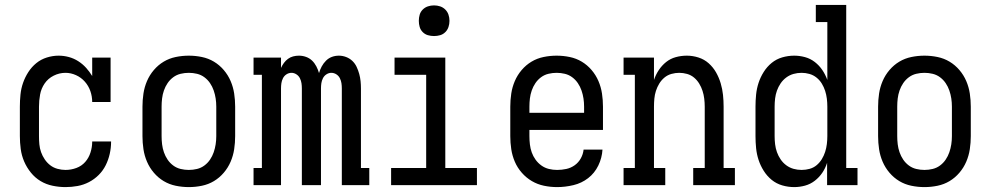

<svg xmlns="http://www.w3.org/2000/svg" viewBox="-20 -755 4040 783"><path d="M247 8Q221 8 194.5 2.5Q168 -3 145.5 -16.5Q123 -30 106 -51Q89 -72 78.5 -96.5Q68 -121 64.5 -147.5Q61 -174 61 -200V-320Q61 -345 63.5 -369.5Q66 -394 74 -417Q82 -440 95.5 -461Q109 -482 128 -497.5Q147 -513 171 -520.5Q195 -528 219 -528Q240 -528 260.5 -522.5Q281 -517 299 -505.5Q317 -494 331 -478.5Q345 -463 356 -445V-520H431V-339H356Q356 -362 348.5 -383.5Q341 -405 326 -422Q311 -439 290 -448.5Q269 -458 247 -458Q222 -458 199 -446.5Q176 -435 162 -414.5Q148 -394 143.5 -369.5Q139 -345 139 -320V-200Q139 -183 140.5 -166.5Q142 -150 147.5 -134.5Q153 -119 162.5 -105Q172 -91 185 -81Q198 -71 214.5 -66.5Q231 -62 247 -62Q270 -62 291.5 -70Q313 -78 327.5 -94.5Q342 -111 349 -133Q356 -155 356 -177V-178H433V-176Q433 -152 427.5 -127.5Q422 -103 411 -81Q400 -59 382.5 -41.5Q365 -24 343 -12.5Q321 -1 296.5 3.5Q272 8 247 8Z M750 8Q723 8 696.5 2.5Q670 -3 647.5 -16.5Q625 -30 607.5 -50.5Q590 -71 579.5 -95.5Q569 -120 565 -146.5Q561 -173 561 -200V-320Q561 -347 565 -373.5Q569 -400 579.5 -424.5Q590 -449 607.5 -469.5Q625 -490 647.5 -503.5Q670 -517 696.5 -522.5Q723 -528 750 -528Q777 -528 803.5 -522.5Q830 -517 852.5 -503.5Q875 -490 892.5 -469.5Q910 -449 920.5 -424.5Q931 -400 935 -373.5Q939 -347 939 -320V-200Q939 -173 935 -146.5Q931 -120 920.5 -95.5Q910 -71 892.5 -50.5Q875 -30 852.5 -16.5Q830 -3 803.5 2.5Q777 8 750 8ZM750 -62Q767 -62 783.5 -66Q800 -70 813.5 -80Q827 -90 836.5 -104Q846 -118 851.5 -134Q857 -150 859.5 -166.5Q862 -183 862 -200V-320Q862 -337 859.5 -353.5Q857 -370 851.5 -386Q846 -402 836.5 -416Q827 -430 813.5 -440Q800 -450 783.5 -454Q767 -458 750 -458Q733 -458 716.5 -454Q700 -450 686.5 -440Q673 -430 663.5 -416Q654 -402 648.5 -386Q643 -370 641 -353.5Q639 -337 639 -320V-200Q639 -183 641 -166.5Q643 -150 648.5 -134Q654 -118 663.5 -104Q673 -90 686.5 -80Q700 -70 716.5 -66Q733 -62 750 -62Z M1014 0V-70H1048V-450H1014V-520H1126V-478Q1131 -489 1138 -498.5Q1145 -508 1154.5 -515Q1164 -522 1175.5 -525Q1187 -528 1199 -528Q1214 -528 1228 -523Q1242 -518 1252.5 -508Q1263 -498 1270 -484.5Q1277 -471 1281 -457Q1285 -471 1292 -484Q1299 -497 1309.5 -507.5Q1320 -518 1333.5 -523Q1347 -528 1362 -528Q1377 -528 1391.5 -522.5Q1406 -517 1417 -506.5Q1428 -496 1434.5 -482Q1441 -468 1445 -453.5Q1449 -439 1450.5 -424Q1452 -409 1452 -394V-70H1486V0H1374V-394Q1374 -405 1372.5 -415.5Q1371 -426 1366 -436Q1361 -446 1351.5 -452Q1342 -458 1331 -458Q1321 -458 1311.5 -452Q1302 -446 1297 -436Q1292 -426 1290.5 -415.5Q1289 -405 1289 -394V0H1211V-394Q1211 -405 1209.5 -415.5Q1208 -426 1203 -436Q1198 -446 1188.5 -452Q1179 -458 1169 -458Q1158 -458 1148.5 -452Q1139 -446 1134 -436Q1129 -426 1127.5 -415.5Q1126 -405 1126 -394V0Z M1575 0V-70H1718V-450H1589V-520H1796V-70H1925V0ZM1750 -608Q1737 -608 1725 -611.5Q1713 -615 1704 -624Q1695 -633 1691.5 -645Q1688 -657 1688 -670Q1688 -683 1691.5 -695Q1695 -707 1704 -716Q1713 -725 1725 -729Q1737 -733 1750 -733Q1763 -733 1775 -729Q1787 -725 1796 -716Q1805 -707 1809 -695Q1813 -683 1813 -670Q1813 -657 1809 -645Q1805 -633 1796 -624Q1787 -615 1775 -611.5Q1763 -608 1750 -608Z M2252 8Q2225 8 2198.5 2.5Q2172 -3 2149 -16.5Q2126 -30 2108 -50.5Q2090 -71 2079.5 -95.5Q2069 -120 2065 -146.5Q2061 -173 2061 -200V-320Q2061 -347 2065 -373.5Q2069 -400 2079.5 -424.5Q2090 -449 2107.5 -469.5Q2125 -490 2147.5 -503.5Q2170 -517 2196.5 -522.5Q2223 -528 2250 -528Q2277 -528 2303.5 -522.5Q2330 -517 2352.5 -503.5Q2375 -490 2392.5 -469.5Q2410 -449 2420.5 -424.5Q2431 -400 2435 -373.5Q2439 -347 2439 -320V-225H2139V-200Q2139 -183 2141 -166Q2143 -149 2148.5 -133.5Q2154 -118 2164 -104Q2174 -90 2188 -80Q2202 -70 2218.5 -66Q2235 -62 2252 -62Q2271 -62 2289.5 -66Q2308 -70 2323.5 -81Q2339 -92 2348.5 -109Q2358 -126 2360 -145H2437Q2435 -111 2420 -80Q2405 -49 2378.5 -28.5Q2352 -8 2318.5 0Q2285 8 2252 8ZM2362 -295V-320Q2362 -337 2359.5 -353.5Q2357 -370 2351.5 -386Q2346 -402 2336.5 -416Q2327 -430 2313.5 -440Q2300 -450 2283.5 -454Q2267 -458 2250 -458Q2233 -458 2216.5 -454Q2200 -450 2186.5 -440Q2173 -430 2163.5 -416Q2154 -402 2148.5 -386Q2143 -370 2141 -353.5Q2139 -337 2139 -320V-295Z M2523 0V-70H2569V-450H2523V-520H2647V-429Q2654 -450 2666.5 -469Q2679 -488 2696.5 -502Q2714 -516 2736 -522Q2758 -528 2781 -528Q2805 -528 2828.5 -520.5Q2852 -513 2870 -497Q2888 -481 2900 -460Q2912 -439 2919 -415.5Q2926 -392 2928.5 -368Q2931 -344 2931 -320V-70H2977V0H2807V-70H2854V-320Q2854 -336 2852 -352.5Q2850 -369 2845 -384.5Q2840 -400 2831.5 -414Q2823 -428 2810.5 -438.5Q2798 -449 2782 -453.5Q2766 -458 2750 -458Q2734 -458 2718 -453.5Q2702 -449 2689.5 -438.5Q2677 -428 2668.5 -414Q2660 -400 2655 -384.5Q2650 -369 2648.5 -352.5Q2647 -336 2647 -320V-70H2693V0Z M3219 8Q3194 8 3170 1Q3146 -6 3127 -21.5Q3108 -37 3094.5 -58.5Q3081 -80 3073.5 -103Q3066 -126 3063.5 -150.5Q3061 -175 3061 -200V-320Q3061 -345 3063.5 -369.5Q3066 -394 3073.5 -417Q3081 -440 3094.5 -461.5Q3108 -483 3127 -498.5Q3146 -514 3170 -521Q3194 -528 3219 -528Q3241 -528 3263 -522Q3285 -516 3303 -502Q3321 -488 3333.5 -469.5Q3346 -451 3354 -429V-665H3307V-735H3431V-70H3477V0H3353V-91Q3346 -69 3333.5 -50.5Q3321 -32 3303 -18Q3285 -4 3263 2Q3241 8 3219 8ZM3249 -62Q3266 -62 3282 -66.5Q3298 -71 3310.5 -81.5Q3323 -92 3331.5 -106Q3340 -120 3345 -135.5Q3350 -151 3352 -167.5Q3354 -184 3354 -200V-320Q3354 -336 3352 -352.5Q3350 -369 3345 -384.5Q3340 -400 3331.5 -414Q3323 -428 3310 -438.5Q3297 -449 3281 -453.5Q3265 -458 3249 -458Q3232 -458 3216 -453.5Q3200 -449 3186.5 -439Q3173 -429 3163.5 -415Q3154 -401 3148.5 -385.5Q3143 -370 3141 -353.5Q3139 -337 3139 -320V-200Q3139 -183 3141 -166.5Q3143 -150 3148.5 -134.5Q3154 -119 3163.5 -105Q3173 -91 3186.5 -81Q3200 -71 3216 -66.5Q3232 -62 3249 -62Z M3750 8Q3723 8 3696.5 2.5Q3670 -3 3647.5 -16.5Q3625 -30 3607.5 -50.5Q3590 -71 3579.5 -95.5Q3569 -120 3565 -146.5Q3561 -173 3561 -200V-320Q3561 -347 3565 -373.5Q3569 -400 3579.5 -424.5Q3590 -449 3607.5 -469.5Q3625 -490 3647.5 -503.5Q3670 -517 3696.5 -522.5Q3723 -528 3750 -528Q3777 -528 3803.5 -522.5Q3830 -517 3852.5 -503.5Q3875 -490 3892.5 -469.5Q3910 -449 3920.5 -424.5Q3931 -400 3935 -373.5Q3939 -347 3939 -320V-200Q3939 -173 3935 -146.5Q3931 -120 3920.5 -95.5Q3910 -71 3892.5 -50.5Q3875 -30 3852.5 -16.5Q3830 -3 3803.5 2.5Q3777 8 3750 8ZM3750 -62Q3767 -62 3783.5 -66Q3800 -70 3813.5 -80Q3827 -90 3836.5 -104Q3846 -118 3851.5 -134Q3857 -150 3859.5 -166.5Q3862 -183 3862 -200V-320Q3862 -337 3859.5 -353.5Q3857 -370 3851.5 -386Q3846 -402 3836.5 -416Q3827 -430 3813.5 -440Q3800 -450 3783.5 -454Q3767 -458 3750 -458Q3733 -458 3716.5 -454Q3700 -450 3686.5 -440Q3673 -430 3663.5 -416Q3654 -402 3648.5 -386Q3643 -370 3641 -353.5Q3639 -337 3639 -320V-200Q3639 -183 3641 -166.5Q3643 -150 3648.5 -134Q3654 -118 3663.5 -104Q3673 -90 3686.5 -80Q3700 -70 3716.5 -66Q3733 -62 3750 -62Z"/></svg>

Font: Iosevka Curly Slab
Style: Regular
Weight: 400
Monospace: yes
Designer: Belleve Invis
Foundry: Belleve Invis
Version: Version 22.1.2; ttfautohint (v1.8.4)